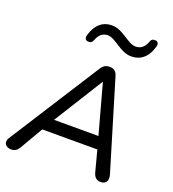

<svg xmlns="http://www.w3.org/2000/svg" viewBox="-164 -1049 1061 1179"><g transform="rotate(20 366.5 -459.5)"><path d="M44 7C66 7 82 -3 94 -23L182 -174H542L578 -37C586 -8 601 7 629 7C659 7 680 -13 667 -57L492 -638C484 -664 468 -677 441 -677C415 -677 399 -667 384 -643L8 -54C-14 -20 8 7 44 7ZM431 -576H432L520 -254H230ZM262 -777C279 -776 288 -783 294 -799C307 -836 332 -855 363 -855C416 -855 467 -782 541 -782C601 -782 647 -818 667 -892C673 -913 664 -925 647 -926C630 -927 621 -920 616 -904C603 -867 578 -848 546 -848C493 -848 441 -921 368 -921C308 -921 263 -886 242 -811C236 -790 246 -778 262 -777Z"/></g></svg>

Font: SN Pro Medium
Style: Italic
Weight: 400
Italic angle: -9°
Designer: Tobias Whetton
Foundry: Supernotes
Version: Version 1.001;Glyphs 3.2 (3249)